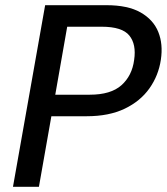

<svg xmlns="http://www.w3.org/2000/svg" viewBox="-20 -720 643 740"><path d="M30 0 154 -700H390Q473 -700 522 -672Q571 -644 590 -597Q609 -550 600 -490Q591 -429 556 -379.5Q521 -330 460.5 -301Q400 -272 314 -272H178L130 0ZM193 -355H326Q407 -355 448 -391.5Q489 -428 497 -489Q506 -549 478.5 -583Q451 -617 372 -617H239Z"/></svg>

Font: DM Sans 10pt Medium
Style: Italic
Weight: 500
Italic angle: -10°
Version: Version 4.004;gftools[0.9.30]